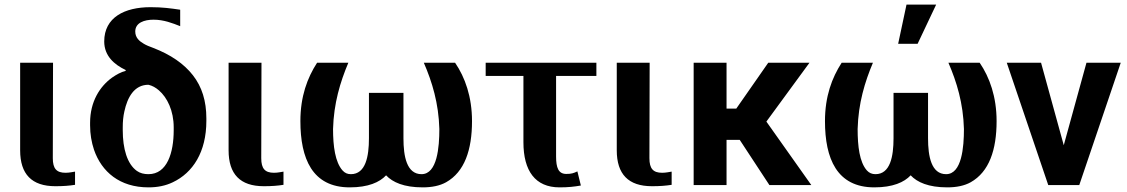

<svg xmlns="http://www.w3.org/2000/svg" viewBox="-20 -799 4866 829"><path d="M67 -150C67 -47 117 5 219 5C253 5 279 3 304 -1V-58L286 -55C279 -54 272 -53 263 -53C224 -53 208 -71 208 -116L209 -528H67Z M369 -258C369 -220 375 -185 386 -152C419 -57 497 10 621 10C660 10 695 3 726 -12C813 -53 871 -143 871 -277V-288C871 -363 852 -424 813 -474C774 -524 717 -563 642 -592C625 -598 611 -604 601 -610C582 -621 564 -636 564 -663C564 -701 603 -714 643 -714C687 -714 725 -699 758 -686V-757C717 -763 682 -768 630 -768C518 -768 430 -724 430 -620C430 -557 474 -520 522 -497L523 -493C502 -488 483 -477 464 -464C411 -426 369 -360 369 -269ZM510 -237V-249C510 -274 512 -296 517 -318C530 -378 559 -433 621 -433C638 -429 652 -421 666 -409C702 -378 730 -321 730 -249V-237C730 -140 702 -47 621 -47C602 -47 585 -51 571 -61C529 -91 510 -157 510 -237Z M967 -150C967 -47 1017 5 1119 5C1153 5 1179 3 1204 -1V-58L1186 -55C1179 -54 1172 -53 1163 -53C1124 -53 1108 -71 1108 -116L1109 -528H967Z M1277 -276C1277 -115 1328 10 1490 10C1570 10 1619 -12 1647 -42C1675 -12 1724 10 1805 10C1845 10 1879 3 1906 -12C1986 -57 2018 -152 2018 -276C2018 -381 1988 -465 1945 -528H1810C1846 -445 1874 -353 1877 -242C1877 -164 1868 -47 1800 -47C1736 -47 1722 -124 1722 -202V-398H1573V-202C1573 -124 1559 -47 1495 -47C1480 -47 1469 -52 1459 -63C1427 -99 1418 -168 1418 -242C1421 -353 1449 -445 1484 -528H1349C1307 -463 1277 -383 1277 -276Z M2077 -471H2240V-185C2240 -61 2291 10 2396 10C2434 10 2460 7 2488 2L2473 -59C2456 -51 2447 -48 2425 -48C2391 -48 2381 -75 2381 -123V-471H2555V-528H2077Z M2643 -150C2643 -47 2693 5 2795 5C2829 5 2855 3 2880 -1V-58L2862 -55C2855 -54 2848 -53 2839 -53C2800 -53 2784 -71 2784 -116L2785 -528H2643Z M2975 0H3117V-195H3174L3302 0H3483L3289 -274L3475 -528H3297L3159 -330H3117V-528H2975Z M3542 -276C3542 -115 3593 10 3755 10C3835 10 3884 -12 3912 -42C3940 -12 3989 10 4070 10C4110 10 4144 3 4171 -12C4251 -57 4283 -152 4283 -276C4283 -381 4253 -465 4210 -528H4075C4111 -445 4139 -353 4142 -242C4142 -164 4133 -47 4065 -47C4001 -47 3987 -124 3987 -202V-398H3838V-202C3838 -124 3824 -47 3760 -47C3745 -47 3733 -52 3723 -63C3691 -99 3683 -168 3683 -242C3686 -353 3714 -445 3749 -528H3614C3572 -463 3542 -383 3542 -276ZM3858 -610H3942L4022 -779H3894Z M4327 -528 4506 0H4640L4819 -528H4671L4573 -172L4475 -528Z"/></svg>

Font: Aerodynamic
Style: Regular
Weight: 500
Designer: Google
Version: Version 2.000980; 2014